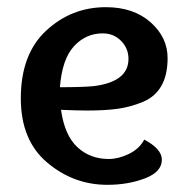

<svg xmlns="http://www.w3.org/2000/svg" viewBox="-20 -505 525 535"><path d="M223 -197Q196 -197 150 -199Q160 -128 195.5 -95Q231 -62 283 -62Q310 -62 339 -76Q368 -90 382 -116Q431 -90 431 -60Q431 -26 384 -8Q337 10 279 10Q185 10 111.5 -52Q38 -114 38 -231Q38 -354 108.5 -419.5Q179 -485 275 -485Q352 -485 399.5 -443Q447 -401 447 -343Q447 -296 429.5 -265.5Q412 -235 378 -221Q344 -207 309 -202Q274 -197 223 -197ZM266 -412Q219 -412 186 -376Q153 -340 147 -262Q211 -262 241 -265Q338 -277 338 -341Q338 -370 317.5 -391Q297 -412 266 -412Z"/></svg>

Font: Overlock
Style: Bold
Weight: 700
Designer: Dario Muhafara
Foundry: Dario Manuel Muhafara
Version: Version 1.001